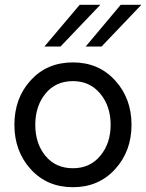

<svg xmlns="http://www.w3.org/2000/svg" viewBox="-20 -770 609 800"><path d="M165 -576H232L398 -750H312ZM337 -576H403L569 -750H483ZM284 10C355.3 10 413.8 -15 459.5 -65C505.2 -115 528 -176.7 528 -250C528 -323.3 505.2 -385 459.5 -435C413.8 -485 355.3 -510 284 -510C212 -510 153.3 -485.2 108 -435.5C62.7 -385.8 40 -324 40 -250C40 -176.7 62.7 -115 108 -65C153.3 -15 212 10 284 10ZM284 -69C236 -69 197.8 -86.2 169.5 -120.5C141.2 -154.8 127 -198 127 -250C127 -302 141.2 -345.3 169.5 -380C197.8 -414.7 236 -432 284 -432C330.7 -432 368.5 -414.7 397.5 -380C426.5 -345.3 441 -302 441 -250C441 -198.7 426.7 -155.7 398 -121C369.3 -86.3 331.3 -69 284 -69Z"/></svg>

Font: Orkney
Style: Regular
Weight: 400
Designer: Samuel Oakes and Alfredo Marco Pradil
Foundry: Alfredo Marco Pradil
Version: 1.0; ttfautohint (v1.5)